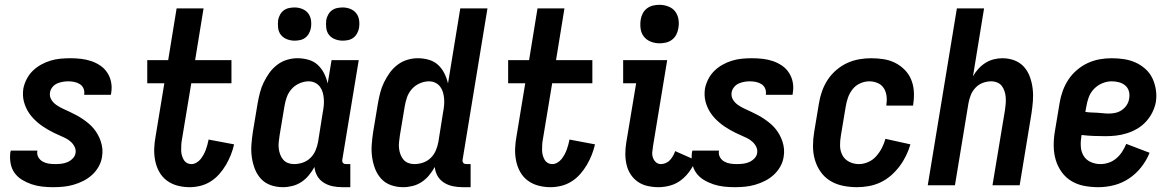

<svg xmlns="http://www.w3.org/2000/svg" viewBox="-20 -770 4873 798"><path d="M201 8Q178 8 155.5 5.5Q133 3 112 -4Q91 -11 72 -22.5Q53 -34 40.5 -51.5Q28 -69 24 -91.5Q20 -114 23 -137L25 -144H136L135 -142Q133 -128 139.5 -116.5Q146 -105 157.5 -98.5Q169 -92 182.5 -90Q196 -88 209 -88Q222 -88 235 -89.5Q248 -91 260 -96Q272 -101 282 -111Q292 -121 294 -134Q296 -148 290 -160Q284 -172 274 -181Q264 -190 252 -196Q240 -202 228 -207Q216 -212 204 -218Q192 -224 180.5 -230.5Q169 -237 158 -244.5Q147 -252 137 -260.5Q127 -269 118 -278.5Q109 -288 101.5 -299Q94 -310 88.5 -322Q83 -334 79.5 -347Q76 -360 75.5 -374Q75 -388 77 -402Q81 -422 91 -441.5Q101 -461 116.5 -476Q132 -491 151 -501.5Q170 -512 190 -518Q210 -524 230.5 -526Q251 -528 272 -528Q294 -528 316.5 -525.5Q339 -523 359.5 -516Q380 -509 397.5 -497Q415 -485 426.5 -467Q438 -449 442 -427.5Q446 -406 442 -383L441 -376H330V-378Q332 -391 327 -402.5Q322 -414 311.5 -420.5Q301 -427 288.5 -429.5Q276 -432 264 -432Q252 -432 240.5 -430Q229 -428 217.5 -423Q206 -418 198 -408Q190 -398 188 -387Q185 -370 193 -356.5Q201 -343 214 -334Q227 -325 241 -318.5Q255 -312 269 -305.5Q283 -299 297 -291.5Q311 -284 323.5 -275.5Q336 -267 348 -257Q360 -247 369.5 -235.5Q379 -224 386.5 -210.5Q394 -197 399 -182Q404 -167 405.5 -151Q407 -135 404 -118Q401 -97 390 -77.5Q379 -58 362.5 -43Q346 -28 326 -18Q306 -8 285 -2Q264 4 243 6Q222 8 201 8Z M768 8Q742 8 717.5 1.5Q693 -5 673.5 -19.5Q654 -34 642 -55.5Q630 -77 625 -102Q620 -127 621 -153Q622 -179 627 -205L663 -424H592V-520H679L714 -735H826L791 -520H942V-424H775L736 -189Q734 -179 733.5 -168Q733 -157 733 -146.5Q733 -136 735.5 -126Q738 -116 743 -107Q748 -98 756.5 -93Q765 -88 776 -88Q786 -88 796.5 -94Q807 -100 814 -109Q821 -118 826.5 -128Q832 -138 835.5 -148Q839 -158 842 -168.5Q845 -179 847 -190L953 -170Q948 -148 939.5 -126.5Q931 -105 919 -84.5Q907 -64 891 -46Q875 -28 855 -15.5Q835 -3 812.5 2.5Q790 8 768 8Z M1156 8Q1129 8 1105 -0.5Q1081 -9 1064.5 -27Q1048 -45 1039 -68.5Q1030 -92 1026.5 -117.5Q1023 -143 1025 -169.5Q1027 -196 1031 -222L1051 -342Q1055 -364 1060.5 -385.5Q1066 -407 1076 -427.5Q1086 -448 1099.5 -467Q1113 -486 1132 -500.5Q1151 -515 1173 -521.5Q1195 -528 1216 -528Q1240 -528 1262.5 -521.5Q1285 -515 1301 -500Q1317 -485 1327 -465Q1337 -445 1342 -423L1358 -520H1471L1403 -108Q1402 -104 1402.5 -100Q1403 -96 1405.5 -93Q1408 -90 1411.5 -89Q1415 -88 1419 -88H1436V8H1403Q1382 8 1362.5 4Q1343 0 1326 -10.5Q1309 -21 1299 -38Q1289 -55 1287 -76Q1277 -58 1263.5 -41.5Q1250 -25 1232.5 -13.5Q1215 -2 1195 3Q1175 8 1156 8ZM1202 -88Q1220 -88 1238 -94Q1256 -100 1270 -113.5Q1284 -127 1291.5 -145Q1299 -163 1302 -180L1321 -300Q1324 -315 1325.5 -329.5Q1327 -344 1326 -358Q1325 -372 1321.5 -385Q1318 -398 1310 -409Q1302 -420 1289.5 -426Q1277 -432 1263 -432Q1244 -432 1224.5 -423.5Q1205 -415 1191.5 -399.5Q1178 -384 1171.5 -365Q1165 -346 1162 -327L1142 -207Q1140 -193 1138.5 -179.5Q1137 -166 1138.5 -153Q1140 -140 1144.5 -128Q1149 -116 1157 -106.5Q1165 -97 1177 -92.5Q1189 -88 1202 -88ZM1404 -601Q1388 -601 1372.5 -607Q1357 -613 1347.5 -625Q1338 -637 1336 -653.5Q1334 -670 1336 -687Q1338 -698 1344 -709Q1350 -720 1359.5 -727Q1369 -734 1381 -736.5Q1393 -739 1404 -739Q1421 -739 1436 -733Q1451 -727 1460.5 -715Q1470 -703 1472.5 -686.5Q1475 -670 1472 -653Q1470 -642 1464 -631Q1458 -620 1448.5 -613Q1439 -606 1427.5 -603.5Q1416 -601 1404 -601ZM1204 -601Q1188 -601 1172.5 -607Q1157 -613 1147.5 -625Q1138 -637 1136 -653.5Q1134 -670 1136 -687Q1138 -698 1144 -709Q1150 -720 1159.5 -727Q1169 -734 1181 -736.5Q1193 -739 1204 -739Q1221 -739 1236 -733Q1251 -727 1260.5 -715Q1270 -703 1272.5 -686.5Q1275 -670 1272 -653Q1270 -642 1264 -631Q1258 -620 1248.5 -613Q1239 -606 1227.5 -603.5Q1216 -601 1204 -601Z M1656 8Q1629 8 1605 -0.5Q1581 -9 1564.5 -27Q1548 -45 1539 -68.5Q1530 -92 1526.5 -117.5Q1523 -143 1525 -169.5Q1527 -196 1531 -222L1551 -342Q1555 -364 1560.5 -385.5Q1566 -407 1576 -427.5Q1586 -448 1599.5 -467Q1613 -486 1632 -500.5Q1651 -515 1673 -521.5Q1695 -528 1716 -528Q1740 -528 1762.5 -521.5Q1785 -515 1801 -500Q1817 -485 1827 -465Q1837 -445 1842 -423L1893 -735H2006L1903 -108Q1902 -104 1902.5 -100Q1903 -96 1905.5 -93Q1908 -90 1911.5 -89Q1915 -88 1919 -88H1936V8H1903Q1882 8 1862.5 4Q1843 0 1826 -10.5Q1809 -21 1799 -38Q1789 -55 1787 -76Q1777 -58 1763.5 -41.5Q1750 -25 1732.5 -13.5Q1715 -2 1695 3Q1675 8 1656 8ZM1702 -88Q1720 -88 1738 -94Q1756 -100 1770 -113.5Q1784 -127 1791.5 -145Q1799 -163 1802 -180L1821 -300Q1824 -315 1825.5 -329.5Q1827 -344 1826 -358Q1825 -372 1821.5 -385Q1818 -398 1810 -409Q1802 -420 1789.5 -426Q1777 -432 1763 -432Q1744 -432 1724.5 -423.5Q1705 -415 1691.5 -399.5Q1678 -384 1671.5 -365Q1665 -346 1662 -327L1642 -207Q1640 -193 1638.5 -179.5Q1637 -166 1638.5 -153Q1640 -140 1644.5 -128Q1649 -116 1657 -106.5Q1665 -97 1677 -92.5Q1689 -88 1702 -88Z M2268 8Q2242 8 2217.5 1.5Q2193 -5 2173.5 -19.5Q2154 -34 2142 -55.5Q2130 -77 2125 -102Q2120 -127 2121 -153Q2122 -179 2127 -205L2163 -424H2092V-520H2179L2214 -735H2326L2291 -520H2442V-424H2275L2236 -189Q2234 -179 2233.5 -168Q2233 -157 2233 -146.5Q2233 -136 2235.5 -126Q2238 -116 2243 -107Q2248 -98 2256.5 -93Q2265 -88 2276 -88Q2286 -88 2296.5 -94Q2307 -100 2314 -109Q2321 -118 2326.5 -128Q2332 -138 2335.5 -148Q2339 -158 2342 -168.5Q2345 -179 2347 -190L2453 -170Q2448 -148 2439.5 -126.5Q2431 -105 2419 -84.5Q2407 -64 2391 -46Q2375 -28 2355 -15.5Q2335 -3 2312.5 2.5Q2290 8 2268 8Z M2717 8Q2694 8 2671.5 3Q2649 -2 2631 -14.5Q2613 -27 2601 -45.5Q2589 -64 2584 -86Q2579 -108 2579 -131Q2579 -154 2583 -178L2624 -424H2570V-520H2753L2694 -162Q2692 -150 2691 -137.5Q2690 -125 2694 -114Q2698 -103 2706.5 -95.5Q2715 -88 2727 -88Q2737 -88 2747.5 -92.5Q2758 -97 2765 -105Q2772 -113 2777.5 -122.5Q2783 -132 2786 -142L2872 -104Q2862 -81 2847 -59.5Q2832 -38 2811.5 -22Q2791 -6 2766 1Q2741 8 2717 8ZM2721 -590Q2702 -590 2684.5 -597Q2667 -604 2656 -618Q2645 -632 2642.5 -651Q2640 -670 2643 -689Q2645 -702 2651.5 -714.5Q2658 -727 2669.5 -735.5Q2681 -744 2694.5 -747Q2708 -750 2721 -750Q2740 -750 2758 -743Q2776 -736 2786.5 -722Q2797 -708 2800 -689Q2803 -670 2799 -651Q2797 -638 2790.5 -625.5Q2784 -613 2772.5 -604.5Q2761 -596 2747.5 -593Q2734 -590 2721 -590Z M3034 8Q3011 8 2988.5 5.5Q2966 3 2945 -4Q2924 -11 2905 -22.5Q2886 -34 2873.5 -51.5Q2861 -69 2857 -91.5Q2853 -114 2856 -137L2858 -144H2969L2968 -142Q2966 -128 2972.5 -116.5Q2979 -105 2990.5 -98.5Q3002 -92 3015.5 -90Q3029 -88 3042 -88Q3055 -88 3068 -89.5Q3081 -91 3093 -96Q3105 -101 3115 -111Q3125 -121 3127 -134Q3129 -148 3123 -160Q3117 -172 3107 -181Q3097 -190 3085 -196Q3073 -202 3061 -207Q3049 -212 3037 -218Q3025 -224 3013.5 -230.5Q3002 -237 2991 -244.5Q2980 -252 2970 -260.5Q2960 -269 2951 -278.5Q2942 -288 2934.5 -299Q2927 -310 2921.5 -322Q2916 -334 2912.5 -347Q2909 -360 2908.5 -374Q2908 -388 2910 -402Q2914 -422 2924 -441.5Q2934 -461 2949.5 -476Q2965 -491 2984 -501.5Q3003 -512 3023 -518Q3043 -524 3063.5 -526Q3084 -528 3105 -528Q3127 -528 3149.5 -525.5Q3172 -523 3192.5 -516Q3213 -509 3230.5 -497Q3248 -485 3259.5 -467Q3271 -449 3275 -427.5Q3279 -406 3275 -383L3274 -376H3163V-378Q3165 -391 3160 -402.5Q3155 -414 3144.5 -420.5Q3134 -427 3121.5 -429.5Q3109 -432 3097 -432Q3085 -432 3073.5 -430Q3062 -428 3050.5 -423Q3039 -418 3031 -408Q3023 -398 3021 -387Q3018 -370 3026 -356.5Q3034 -343 3047 -334Q3060 -325 3074 -318.5Q3088 -312 3102 -305.5Q3116 -299 3130 -291.5Q3144 -284 3156.5 -275.5Q3169 -267 3181 -257Q3193 -247 3202.5 -235.5Q3212 -224 3219.5 -210.5Q3227 -197 3232 -182Q3237 -167 3238.5 -151Q3240 -135 3237 -118Q3234 -97 3223 -77.5Q3212 -58 3195.5 -43Q3179 -28 3159 -18Q3139 -8 3118 -2Q3097 4 3076 6Q3055 8 3034 8Z M3542 8Q3512 8 3483 2Q3454 -4 3430.5 -18.5Q3407 -33 3391 -55.5Q3375 -78 3367 -105.5Q3359 -133 3359 -162.5Q3359 -192 3364 -222L3384 -342Q3388 -367 3397 -392Q3406 -417 3420.5 -439Q3435 -461 3456 -479Q3477 -497 3501 -508Q3525 -519 3550.5 -523.5Q3576 -528 3601 -528Q3627 -528 3652.5 -524Q3678 -520 3700 -509Q3722 -498 3739.5 -480.5Q3757 -463 3766.5 -440.5Q3776 -418 3778 -392.5Q3780 -367 3776 -340L3775 -331H3664V-336Q3667 -354 3664.5 -372Q3662 -390 3653 -404Q3644 -418 3627.5 -425Q3611 -432 3593 -432Q3574 -432 3555 -423.5Q3536 -415 3523.5 -399Q3511 -383 3504.5 -364.5Q3498 -346 3495 -327L3475 -207Q3471 -185 3471.5 -163.5Q3472 -142 3481.5 -124.5Q3491 -107 3509.5 -97.5Q3528 -88 3550 -88Q3569 -88 3588.5 -96.5Q3608 -105 3622 -121Q3636 -137 3645.5 -155.5Q3655 -174 3660 -193L3764 -170Q3757 -146 3745.5 -122.5Q3734 -99 3718.5 -78.5Q3703 -58 3683 -40.5Q3663 -23 3639.5 -12Q3616 -1 3591 3.5Q3566 8 3542 8Z M3836 0 3957 -735H4070L4024 -453Q4033 -469 4046 -483.5Q4059 -498 4075.5 -508.5Q4092 -519 4110.5 -523.5Q4129 -528 4146 -528Q4173 -528 4196.5 -519Q4220 -510 4236 -492Q4252 -474 4260.5 -450.5Q4269 -427 4272 -401.5Q4275 -376 4273 -350Q4271 -324 4267 -298L4218 0H4105L4157 -313Q4159 -326 4160 -339.5Q4161 -353 4160 -366Q4159 -379 4155 -391Q4151 -403 4144 -412.5Q4137 -422 4125 -427Q4113 -432 4100 -432Q4082 -432 4064.5 -425.5Q4047 -419 4034 -405Q4021 -391 4014.5 -374Q4008 -357 4005 -340L3949 0Z M4545 8Q4515 8 4486 2.5Q4457 -3 4433 -17.5Q4409 -32 4392.5 -55Q4376 -78 4368 -105Q4360 -132 4359.5 -162Q4359 -192 4364 -222L4384 -342Q4388 -367 4397 -392Q4406 -417 4420.5 -439Q4435 -461 4456 -479Q4477 -497 4501 -508Q4525 -519 4550 -523.5Q4575 -528 4600 -528Q4627 -528 4652.5 -524Q4678 -520 4700 -510Q4722 -500 4740.5 -483.5Q4759 -467 4769.5 -445Q4780 -423 4784 -397.5Q4788 -372 4784 -346Q4780 -324 4769.5 -303Q4759 -282 4743 -264.5Q4727 -247 4706.5 -235Q4686 -223 4663.5 -216Q4641 -209 4619 -206.5Q4597 -204 4575 -204Q4549 -204 4524.5 -205Q4500 -206 4475 -209V-207Q4471 -185 4472 -163Q4473 -141 4483 -123.5Q4493 -106 4512.5 -97Q4532 -88 4554 -88Q4571 -88 4588.5 -94Q4606 -100 4620 -112Q4634 -124 4644 -139.5Q4654 -155 4661 -172L4758 -135Q4745 -103 4723.5 -75.5Q4702 -48 4673 -28.5Q4644 -9 4611 -0.5Q4578 8 4545 8ZM4588 -298Q4602 -298 4616 -301Q4630 -304 4642.5 -312.5Q4655 -321 4663 -333.5Q4671 -346 4673 -360Q4676 -376 4672 -390.5Q4668 -405 4657 -414.5Q4646 -424 4631 -428Q4616 -432 4600 -432Q4581 -432 4561.5 -424Q4542 -416 4527 -400.5Q4512 -385 4505 -365.5Q4498 -346 4495 -327L4491 -305Q4503 -303 4515 -302.5Q4527 -302 4539.5 -301.5Q4552 -301 4564 -299.5Q4576 -298 4588 -298Z"/></svg>

Font: Iosevka Custom
Style: Bold Italic
Weight: 700
Italic angle: -9°
Designer: Belleve Invis
Foundry: Belleve Invis
Version: Version 30.3.1; ttfautohint (v1.8.3)